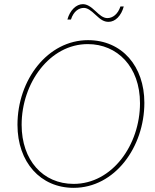

<svg xmlns="http://www.w3.org/2000/svg" viewBox="-20 -898 746 923"><path d="M334 5C532 5 674 -191 674 -404C674 -579 567 -705 403 -705C210 -705 64 -515 64 -298C64 -118 175 5 334 5ZM334 -14C186 -14 84 -128 84 -298C84 -499 219 -686 402 -686C543 -686 653 -578 653 -402C653 -202 520 -14 334 -14ZM304 -804H321C334 -845 360 -860 383 -860C400 -860 417 -848 439 -827C465 -802 481 -793 502 -793C534 -793 563 -822 575 -867H559C547 -830 522 -811 496 -811C475 -811 457 -828 441 -843C414 -869 396 -878 378 -878C347 -878 316 -849 304 -804Z"/></svg>

Font: Fixel Text 20240404 Thin
Style: Italic
Weight: 100
Width: 4
Italic angle: -10°
Designer: AlfaBravo + MacPaw
Foundry: Kyrylo Tkachov, Marchela Mozhyna, Serhii Makarenko, Maria Weinstein, Zakhar Kryvoshyya
Version: Version 1.211;Glyphs 3.2 (3225)